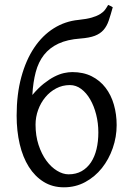

<svg xmlns="http://www.w3.org/2000/svg" viewBox="-20 -760 541 794"><path d="M269 -408.2Q238.3 -408.2 212.4 -394.5Q186.5 -380.9 167.5 -357.9Q148.4 -335 137.7 -305.4Q127 -275.9 127 -244.6Q127 -198.7 139.4 -160.9Q151.9 -123 171.6 -95.9Q191.4 -68.8 215.8 -54Q240.2 -39.1 263.7 -39.1Q294.4 -39.1 317.6 -52.2Q340.8 -65.4 356.2 -88.6Q371.6 -111.8 379.2 -143.6Q386.7 -175.3 386.7 -212.4Q386.7 -251 377.7 -286.4Q368.7 -321.8 353 -348.9Q337.4 -376 315.9 -392.1Q294.4 -408.2 269 -408.2ZM312 -600.6Q258.3 -596.7 221.7 -579.6Q185.1 -562.5 161.9 -533Q138.7 -503.4 127.7 -461.7Q116.7 -419.9 113.8 -367.2Q137.7 -395.5 160.6 -413.8Q183.6 -432.1 204.6 -442.9Q225.6 -453.6 244.4 -457.8Q263.2 -461.9 278.8 -461.9Q324.7 -461.9 359.1 -444.6Q393.6 -427.2 416.5 -397.2Q439.5 -367.2 450.9 -327.4Q462.4 -287.6 462.4 -242.7Q462.4 -193.8 446.3 -147.5Q430.2 -101.1 401.4 -64.9Q372.6 -28.8 332.5 -7.1Q292.5 14.6 244.1 14.6Q196.8 14.6 160.4 -8.1Q124 -30.8 99.1 -70.3Q74.2 -109.9 61.5 -164.1Q48.8 -218.3 48.8 -281.7Q48.8 -370.1 68.1 -441.2Q87.4 -512.2 121.6 -563Q155.8 -613.8 202.6 -643.1Q249.5 -672.4 304.7 -677.7Q338.9 -681.2 360.1 -687.5Q381.3 -693.8 394.5 -702.1Q407.7 -710.4 414.8 -720.2Q421.9 -730 427.2 -739.7Q432.1 -737.8 437.3 -735.1Q442.4 -732.4 446.3 -730Q437.5 -698.2 429.7 -675Q421.9 -651.9 408.2 -636.2Q394.5 -620.6 372.3 -612.1Q350.1 -603.5 312 -600.6Z"/></svg>

Font: Gentium Plus Cyr
Style: Regular
Weight: 400
Designer: J. Victor Gaultney, Annie Olsen, Iska Routamaa, Becca Hirsbrunner
Foundry: SIL International
Version: Version 5.000